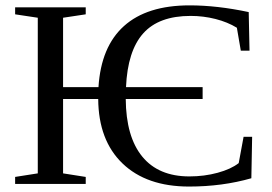

<svg xmlns="http://www.w3.org/2000/svg" viewBox="-20 -682 1008 712"><path d="M731.4 -314.9H446.3Q447.3 -174.8 507.6 -101.3Q567.9 -27.8 682.1 -27.8Q737.8 -27.8 787.1 -41.3Q836.4 -54.7 865.2 -77.1L883.3 -174.8H915L912.1 -21Q804.7 9.8 681.2 9.8Q523.4 9.8 434.3 -75.9Q345.2 -161.6 344.2 -314.9H213.9V-39.1L297.9 -25.9V0H36.1V-25.9L120.1 -39.1V-616.2L36.1 -628.9V-654.8H297.9V-628.9L213.9 -616.2V-358.9H345.2Q354.5 -508.8 439.7 -585.4Q524.9 -662.1 683.1 -662.1Q785.2 -662.1 902.3 -637.2L905.3 -494.1H873L858.4 -579.1Q824.2 -600.1 779.1 -611.6Q733.9 -623 687 -623Q568.8 -623 511 -558.1Q453.1 -493.2 447.3 -358.9H731.4Z"/></svg>

Font: Times New Roman
Style: Regular
Weight: 400
Designer: Steve Matteson
Foundry: Ascender Corporation
Version: Version 2.00.3